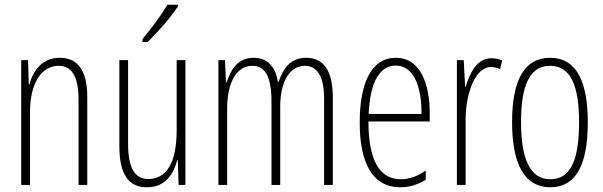

<svg xmlns="http://www.w3.org/2000/svg" viewBox="-20 -784 2558 814"><path d="M233 -539C158 -539 120 -483 104 -425H102L99 -529H70V0H107V-305C107 -439 160 -505 229 -505C282 -505 313 -463 313 -362V0H350V-373C350 -488 308 -539 233 -539Z M734 -756V-764H690C659 -713 627 -671 584 -618V-606H606C645 -643 703 -709 734 -756ZM766 -529H729V-233C729 -90 684 -25 608 -25C553 -25 523 -70 523 -174V-529H486V-165C486 -49 522 10 603 10C682 10 716 -47 731 -104H734L737 0H766Z M1278 -539C1213 -539 1182 -497 1161 -437H1158C1150 -491 1122 -539 1055 -539C984 -539 957 -483 941 -435H938L934 -529H906V0H943V-326C943 -417 974 -505 1050 -505C1097 -505 1131 -471 1131 -354V0H1168V-332C1168 -438 1208 -505 1273 -505C1320 -505 1354 -467 1354 -367V0H1391V-371C1391 -487 1350 -539 1278 -539Z M1658 -539C1555 -539 1505 -433 1505 -264C1505 -97 1557 10 1677 10C1719 10 1755 -3 1785 -22V-61C1749 -36 1715 -24 1679 -24C1587 -24 1542 -109 1542 -269H1802V-303C1802 -425 1764 -539 1658 -539ZM1658 -506C1736 -506 1768 -412 1767 -301H1543C1549 -439 1591 -506 1658 -506Z M2063 -537C2000 -537 1971 -471 1954 -416H1952L1946 -529H1917V0H1954V-278C1954 -381 1992 -500 2062 -500C2076 -500 2091 -495 2100 -491L2109 -527C2094 -535 2077 -537 2063 -537Z M2472 -265C2472 -437 2425 -539 2312 -539C2203 -539 2151 -444 2151 -267C2151 -84 2206 10 2313 10C2420 10 2472 -82 2472 -265ZM2189 -267C2189 -421 2225 -505 2312 -505C2402 -505 2435 -416 2435 -266C2435 -101 2397 -24 2313 -24C2228 -24 2189 -108 2189 -267Z"/></svg>

Font: Noto Sans Thai Looped ExtraCondensed ExtraLight
Style: Regular
Weight: 200
Width: 2
Designer: Sasikarn Vongin, Ben Mitchell
Foundry: The Fontpad Ltd
Version: Version 1.001